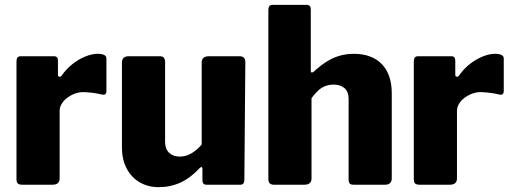

<svg xmlns="http://www.w3.org/2000/svg" viewBox="-20 -762 2120 792"><path d="M72 0Q58 0 53 -5.5Q48 -11 48 -23V-509Q48 -530 65 -530H203Q219 -530 219 -512V-454Q219 -447 224.5 -445.5Q230 -444 235 -451Q253 -477 278 -497Q303 -517 331 -528.5Q359 -540 382 -540Q419 -540 419 -521V-387Q419 -368 401 -372Q381 -377 358.5 -379.5Q336 -382 323 -382Q305 -382 288 -375.5Q271 -369 256.5 -358Q242 -347 234 -333Q226 -319 226 -305V-26Q226 0 196 0H72Z M721 -116Q747 -116 770.5 -130Q794 -144 812 -166V-504Q812 -530 842 -530H968Q992 -530 992 -506L988 -20Q988 0 971 0H832Q815 0 815 -18V-65Q815 -71 812 -72.5Q809 -74 804 -69Q766 -28 724.5 -9Q683 10 635 10Q591 10 557 -9.5Q523 -29 503 -66Q483 -103 483 -154V-503Q483 -530 511 -530H640Q661 -530 661 -506V-176Q661 -148 677.5 -132Q694 -116 721 -116Z M1110 0Q1087 0 1087 -23V-721Q1087 -742 1104 -742H1245Q1262 -742 1262 -723V-470Q1262 -464 1265 -463Q1268 -462 1274 -466Q1304 -494 1331 -510Q1358 -526 1384.5 -533Q1411 -540 1439 -540Q1514 -540 1555 -497.5Q1596 -455 1596 -377V-27Q1596 0 1568 0H1439Q1427 0 1422.5 -5Q1418 -10 1418 -23V-355Q1418 -383 1401.5 -398Q1385 -413 1356 -413Q1338 -413 1322 -407Q1306 -401 1292.5 -388.5Q1279 -376 1265 -357V-26Q1265 0 1235 0H1110Z M1711 0Q1697 0 1692 -5.5Q1687 -11 1687 -23V-509Q1687 -530 1704 -530H1842Q1858 -530 1858 -512V-454Q1858 -447 1863.5 -445.5Q1869 -444 1874 -451Q1892 -477 1917 -497Q1942 -517 1970 -528.5Q1998 -540 2021 -540Q2058 -540 2058 -521V-387Q2058 -368 2040 -372Q2020 -377 1997.5 -379.5Q1975 -382 1962 -382Q1944 -382 1927 -375.5Q1910 -369 1895.5 -358Q1881 -347 1873 -333Q1865 -319 1865 -305V-26Q1865 0 1835 0H1711Z"/></svg>

Font: Libre Franklin Thin ExtraBold
Style: Regular
Weight: 800
Version: Version 3.000